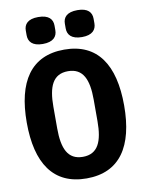

<svg xmlns="http://www.w3.org/2000/svg" viewBox="-99 -980 798 1060"><g transform="rotate(-10 300.0 -450.0)"><path d="M300 12C487 12 573 -121 573 -349C573 -577 487 -710 300 -710C113 -710 27 -577 27 -349C27 -121 113 12 300 12ZM300 -109C215 -109 187 -176 187 -288V-410C187 -522 215 -589 300 -589C385 -589 413 -522 413 -410V-289C413 -176 385 -109 300 -109ZM190 -761C250 -761 271 -789 271 -824V-850C271 -885 250 -912 190 -912C131 -912 110 -885 110 -850V-824C110 -789 131 -761 190 -761ZM410 -761C469 -761 490 -789 490 -824V-850C490 -885 469 -912 410 -912C350 -912 329 -885 329 -850V-824C329 -789 350 -761 410 -761Z"/></g></svg>

Font: IBM Plex Mono
Style: Bold
Weight: 700
Monospace: yes
Designer: Mike Abbink, Paul van der Laan, Pieter van Rosmalen
Foundry: Bold Monday
Version: Version 2.004